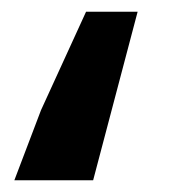

<svg xmlns="http://www.w3.org/2000/svg" viewBox="-20 -308 322 328"><path d="M4.5 0 50 -119.7 127 -287.9H215.1L139.1 0Z"/></svg>

Font: Source Sans 3
Style: Italic
Weight: 200
Italic angle: -11°
Designer: Paul D. Hunt
Foundry: Adobe
Version: Version 3.046;hotconv 1.0.118;makeotfexe 2.5.65603